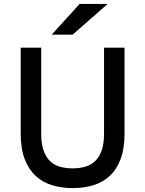

<svg xmlns="http://www.w3.org/2000/svg" viewBox="-20 -942 737 974"><path d="M348.1 12.2Q293.9 12.2 245.8 -2Q197.8 -16.1 162.1 -48.6Q126.5 -81.1 105.7 -134Q85 -187 85 -265.1V-700.2H189V-265.1Q189 -212.4 201.2 -178.2Q213.4 -144 234.6 -124Q255.9 -104 285.2 -95.9Q314.5 -87.9 348.1 -87.9Q381.8 -87.9 410.9 -95.9Q439.9 -104 461.7 -124Q483.4 -144 495.6 -178.2Q507.8 -212.4 507.8 -265.1V-700.2H611.8V-265.1Q611.8 -188 591.8 -135Q571.8 -82 536.4 -49.3Q501 -16.6 452.6 -2.2Q404.3 12.2 348.1 12.2ZM348.1 -766.1H242.2L383.8 -921.9H525.9Z"/></svg>

Font: Overpass
Style: Regular
Weight: 400
Designer: Delve Withrington
Foundry: Delve Fonts
Version: Version 1.001